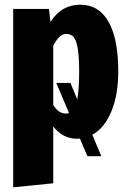

<svg xmlns="http://www.w3.org/2000/svg" viewBox="-20 -571 542 815"><path d="M372 1 410 92H351L319 17Q315 18 307 18Q247 18 206 -34V207L36 224V-533H188L194 -478Q220 -517 251 -534Q282 -551 321 -551Q400 -551 441 -478Q482 -405 482 -268Q482 -168 452.5 -97.5Q423 -27 372 1ZM273 -91 219 -219H279L308 -149Q316 -192 316 -266Q316 -333 309.5 -368Q303 -403 291.5 -415Q280 -427 260 -427Q232 -427 206 -377V-125Q218 -107 230.5 -98Q243 -89 260 -89Q269 -89 273 -91Z"/></svg>

Font: Fira Sans Compressed ExtraBold
Style: Regular
Weight: 800
Width: 1
Designer: bBox Type GmbH & Carrois Corporate GbR & Edenspiekermann AG
Foundry: bBox Type GmbH & Carrois Corporate GbR & Edenspiekermann AG
Version: Version 4.301